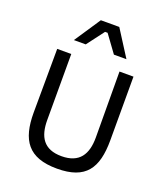

<svg xmlns="http://www.w3.org/2000/svg" viewBox="-163 -1025 994 1147"><g transform="rotate(20 333.5 -451.5)"><path d="M89.8 -257.3C89.8 -83 150.9 9.8 334.5 9.8C517.6 9.8 576.2 -81.1 576.7 -257.3V-663.1H487.8C487.8 -663.1 489.7 -302.2 489.7 -243.7C489.7 -137.7 448.2 -69.3 334.5 -69.3C220.7 -69.3 181.2 -137.7 181.2 -243.7V-663.1H91.8C91.8 -663.1 89.8 -340.8 89.8 -257.3ZM167.5 -746.6H242.7L325.7 -856.4H341.8L421.9 -746.6H501.5L395.5 -913.1H278.3Z"/></g></svg>

Font: Basic
Style: Regular
Weight: 400
Designer: Magnus Gaarde
Foundry: Magnus Gaarde
Version: Version 1.001